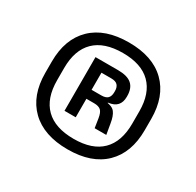

<svg xmlns="http://www.w3.org/2000/svg" viewBox="-95 -754 605 593"><g transform="rotate(30 208.0 -457.5)"><path d="M208.5 -267.5Q123.5 -267.5 77.2 -312.5Q31 -357.5 31 -438V-478Q31 -558.5 77.2 -603.5Q123.5 -648.5 208.5 -648.5Q293.5 -648.5 339.5 -603.5Q385.5 -558.5 385.5 -478V-438Q385.5 -357.5 339.5 -312.5Q293.5 -267.5 208.5 -267.5ZM208.5 -305Q274.5 -305 308.2 -338.5Q342 -372 342 -436.5V-480Q342 -544 308.2 -577.5Q274.5 -611 208.5 -611Q142 -611 108 -577.5Q74 -544 74 -480V-436.5Q74 -372 108 -338.5Q142 -305 208.5 -305ZM248.5 -366 243.5 -398.5Q240.5 -417.5 232.8 -424.8Q225 -432 208.5 -432H168V-464H215.5Q231.5 -464 238.5 -471.2Q245.5 -478.5 245.5 -492.5V-497Q245.5 -510 238.8 -517.5Q232 -525 216 -525H167.5V-557.5H221.5Q255 -557.5 270.5 -543.8Q286 -530 286 -502.5V-499Q286 -480 276 -468.8Q266 -457.5 244.5 -455V-450L237 -454.5Q261 -452.5 270.2 -440.5Q279.5 -428.5 283.5 -404L290 -366ZM141 -366V-557.5H181V-453V-439.5V-366Z"/></g></svg>

Font: Anek Bangla Medium
Style: Regular
Weight: 500
Designer: Sulekha Rajkumar (Bangla), Yesha Goshar (Latin)
Foundry: Ek Type
Version: Version 1.003